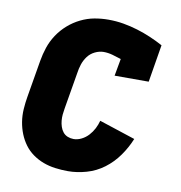

<svg xmlns="http://www.w3.org/2000/svg" viewBox="-67 -600 634 671"><g transform="rotate(10 250.0 -265.0)"><path d="M217 8Q194 8 171.5 5Q149 2 129 -5.5Q109 -13 91.5 -25.5Q74 -38 61.5 -55Q49 -72 41 -92Q33 -112 29.5 -134Q26 -156 27.5 -179Q29 -202 33 -225L55 -355Q59 -379 67 -403Q75 -427 89.5 -449Q104 -471 124 -488.5Q144 -506 167.5 -517.5Q191 -529 215.5 -533.5Q240 -538 265 -538Q293 -538 319 -533.5Q345 -529 369.5 -521.5Q394 -514 417.5 -504Q441 -494 463 -482L441 -349H320L331 -410Q316 -415 300 -419.5Q284 -424 268 -424Q253 -424 237.5 -416.5Q222 -409 212 -395.5Q202 -382 197 -366.5Q192 -351 190 -336L168 -206Q166 -195 165 -184Q164 -173 165 -162Q166 -151 169.5 -140.5Q173 -130 179.5 -122Q186 -114 196 -110Q206 -106 217 -106Q231 -106 245 -113Q259 -120 269.5 -131.5Q280 -143 287 -156.5Q294 -170 298 -185L426 -143Q413 -111 392.5 -82Q372 -53 344 -32Q316 -11 282.5 -1.5Q249 8 217 8Z"/></g></svg>

Font: Iosevka Slab Heavy
Style: Italic
Weight: 900
Italic angle: -9°
Monospace: yes
Designer: Belleve Invis
Foundry: Belleve Invis
Version: Version 11.1.0; ttfautohint (v1.8.3)